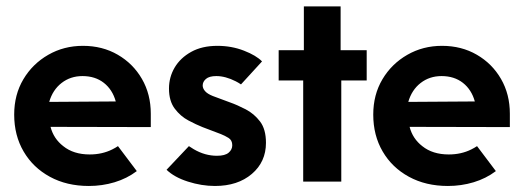

<svg xmlns="http://www.w3.org/2000/svg" viewBox="-20 -576 1658 609"><path d="M413.9 -33.3Q382.6 -9.7 343.4 2.1Q304.2 13.9 261.8 13.9Q191.7 13.9 138.2 -15.3Q84.7 -44.4 54.9 -95.5Q25 -146.5 25 -212.5Q25 -275.7 54.2 -324.7Q83.3 -373.6 133 -402.1Q182.6 -430.6 243.1 -430.6Q304.9 -430.6 353.5 -402.4Q402.1 -374.3 430.2 -325.7Q458.3 -277.1 458.3 -215.3V-172.9L140.3 -173.6Q150 -136.1 180.6 -112.5Q213.2 -86.1 264.6 -86.1Q304.2 -86.1 336.1 -102.1Q345.8 -106.9 354.2 -112.5Q354.2 -112.5 413.9 -33.3ZM347.2 -254.2Q336.8 -291.7 309.4 -313.2Q281.9 -334.7 241.7 -334.7Q203.5 -334.7 175.3 -312.8Q147.2 -291 136.1 -252.8Q136.1 -252.8 347.2 -254.2Z M579.2 -112.5Q586.1 -107.6 594.4 -102.8Q629.9 -81.9 668.1 -81.9Q693.8 -81.9 705.2 -91.7Q716.7 -101.4 716.7 -115.3Q716.7 -131.2 704.9 -138.5Q693.1 -145.8 680.6 -150.7L622.2 -172.9Q602.8 -180.6 577.8 -193.8Q552.8 -206.9 534.4 -231.2Q516 -255.6 516 -295.1Q516 -331.2 534 -361.8Q552.1 -392.4 586.5 -411.5Q620.8 -430.6 669.4 -430.6Q714.6 -430.6 753.8 -415.3Q793.1 -400 811.1 -381.2L744.4 -308.3Q736.1 -313.9 727.8 -318.1Q695.1 -334.7 666 -334.7Q643.8 -334.7 633.3 -325.7Q622.9 -316.7 622.9 -304.9Q622.9 -295.8 630.2 -287.2Q637.5 -278.5 654.9 -271.5L709 -251.4Q732.6 -243.1 759.4 -229.2Q786.1 -215.3 804.9 -190.6Q823.6 -166 823.6 -122.9Q823.6 -62.5 778.8 -24.3Q734 13.9 661.8 13.9Q619.4 13.9 576 0Q532.6 -13.9 508.3 -37.5Z M941.7 0V-320.8H863.9V-416.7H943.8V-555.6H1060.4V-416.7H1143.1V-320.8H1062.5V0Z M1552.8 -33.3Q1521.5 -9.7 1482.3 2.1Q1443.1 13.9 1400.7 13.9Q1330.6 13.9 1277.1 -15.3Q1223.6 -44.4 1193.8 -95.5Q1163.9 -146.5 1163.9 -212.5Q1163.9 -275.7 1193.1 -324.7Q1222.2 -373.6 1271.9 -402.1Q1321.5 -430.6 1381.9 -430.6Q1443.8 -430.6 1492.4 -402.4Q1541 -374.3 1569.1 -325.7Q1597.2 -277.1 1597.2 -215.3V-172.9L1279.2 -173.6Q1288.9 -136.1 1319.4 -112.5Q1352.1 -86.1 1403.5 -86.1Q1443.1 -86.1 1475 -102.1Q1484.7 -106.9 1493.1 -112.5Q1493.1 -112.5 1552.8 -33.3ZM1486.1 -254.2Q1475.7 -291.7 1448.3 -313.2Q1420.8 -334.7 1380.6 -334.7Q1342.4 -334.7 1314.2 -312.8Q1286.1 -291 1275 -252.8Q1275 -252.8 1486.1 -254.2Z"/></svg>

Font: co2trust
Style: Bold
Weight: 700
Designer: Kristian Moeller
Foundry: Dicotype
Version: Version 1.000